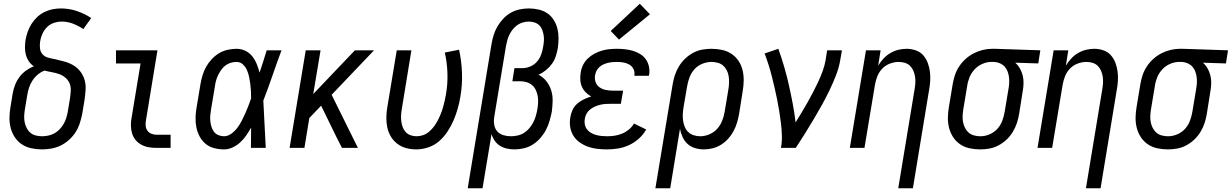

<svg xmlns="http://www.w3.org/2000/svg" viewBox="-20 -788 6563 1023"><path d="M204 8Q175 8 147 2Q119 -4 96.5 -19Q74 -34 59 -56.5Q44 -79 37 -106Q30 -133 30.5 -161.5Q31 -190 36 -219L48 -292Q52 -314 60.5 -336Q69 -358 83.5 -377.5Q98 -397 118 -411.5Q138 -426 160 -435Q144 -446 133.5 -461.5Q123 -477 118 -495.5Q113 -514 113 -534Q113 -554 116 -575Q120 -597 127.5 -618.5Q135 -640 147.5 -660Q160 -680 177.5 -696.5Q195 -713 216 -723.5Q237 -734 259.5 -738.5Q282 -743 304 -743Q349 -743 390 -729Q431 -715 466 -692L424 -633Q399 -650 370 -661.5Q341 -673 309 -673Q288 -673 267 -666Q246 -659 230.5 -643.5Q215 -628 206 -608Q197 -588 194 -568Q191 -549 193 -530.5Q195 -512 206.5 -499Q218 -486 236 -481Q254 -476 271 -473H272Q298 -467 323.5 -460Q349 -453 371 -440Q393 -427 408.5 -406.5Q424 -386 431 -361Q438 -336 436 -308.5Q434 -281 430 -253L418 -181Q413 -156 405 -131Q397 -106 382.5 -83.5Q368 -61 347.5 -42.5Q327 -24 303 -12.5Q279 -1 253.5 3.5Q228 8 204 8ZM204 -62Q220 -62 237 -65.5Q254 -69 269.5 -77.5Q285 -86 297.5 -99Q310 -112 319 -127.5Q328 -143 333 -159.5Q338 -176 341 -192L353 -265Q356 -285 357 -306Q358 -327 350.5 -344.5Q343 -362 328 -374.5Q313 -387 294.5 -393.5Q276 -400 256 -403.5Q236 -407 217 -412Q197 -404 180.5 -390Q164 -376 152.5 -358Q141 -340 134.5 -320Q128 -300 125 -280L113 -208Q110 -190 109 -172.5Q108 -155 111 -138.5Q114 -122 121.5 -107Q129 -92 141 -81.5Q153 -71 169.5 -66.5Q186 -62 204 -62Z M815 0Q793 0 772.5 -3.5Q752 -7 734 -16.5Q716 -26 703 -41.5Q690 -57 684 -76.5Q678 -96 677.5 -117.5Q677 -139 681 -160L729 -450H598V-520H819L758 -149Q755 -134 756 -119Q757 -104 765 -92.5Q773 -81 786.5 -75.5Q800 -70 815 -70H889V0Z M1174 8Q1146 8 1120 1Q1094 -6 1074.5 -22.5Q1055 -39 1043 -62Q1031 -85 1026 -111Q1021 -137 1022 -164.5Q1023 -192 1028 -219L1048 -339Q1052 -363 1059 -386.5Q1066 -410 1078 -431.5Q1090 -453 1107.5 -472Q1125 -491 1146.5 -504Q1168 -517 1192.5 -522.5Q1217 -528 1240 -528Q1266 -528 1288 -517Q1310 -506 1324.5 -487.5Q1339 -469 1348 -446.5Q1357 -424 1363 -401Q1373 -431 1382.5 -460.5Q1392 -490 1401 -520H1480Q1455 -453 1432 -386Q1409 -319 1383 -252Q1387 -189 1389.5 -126Q1392 -63 1396 0H1317Q1317 -27 1317.5 -54Q1318 -81 1318 -108Q1306 -87 1292 -66.5Q1278 -46 1260 -29.5Q1242 -13 1219.5 -2.5Q1197 8 1174 8ZM1174 -62Q1194 -62 1213 -76Q1232 -90 1245 -107.5Q1258 -125 1268 -144.5Q1278 -164 1287 -184Q1296 -204 1303.5 -224Q1311 -244 1318 -264Q1318 -284 1317 -303.5Q1316 -323 1313.5 -342Q1311 -361 1307 -379.5Q1303 -398 1295.5 -415Q1288 -432 1274 -445Q1260 -458 1240 -458Q1225 -458 1209.5 -453.5Q1194 -449 1181 -439Q1168 -429 1158.5 -415.5Q1149 -402 1142 -387.5Q1135 -373 1131 -358Q1127 -343 1125 -328L1105 -208Q1102 -192 1100.5 -175.5Q1099 -159 1100.5 -143.5Q1102 -128 1106.5 -113Q1111 -98 1120 -86Q1129 -74 1143.5 -68Q1158 -62 1174 -62Z M1523 0 1609 -520H1688L1649 -287L1871 -520H1973L1747 -283L1887 0H1802L1772 -59L1691 -225L1628 -159L1602 0Z M2198 8Q2170 8 2144 1Q2118 -6 2097 -22Q2076 -38 2062.5 -60.5Q2049 -83 2043.5 -109Q2038 -135 2038.5 -163Q2039 -191 2044 -219L2094 -520H2172L2121 -208Q2118 -191 2117 -174.5Q2116 -158 2118 -142Q2120 -126 2125.5 -111Q2131 -96 2141.5 -84.5Q2152 -73 2167.5 -67.5Q2183 -62 2199 -62Q2217 -62 2234.5 -68Q2252 -74 2266.5 -86.5Q2281 -99 2292.5 -114.5Q2304 -130 2312.5 -146.5Q2321 -163 2328 -180Q2335 -197 2340 -214.5Q2345 -232 2349 -249.5Q2353 -267 2356 -284Q2366 -342 2364 -398.5Q2362 -455 2350 -508L2426 -523Q2439 -464 2441.5 -400.5Q2444 -337 2433 -273Q2428 -242 2419 -210Q2410 -178 2397 -147.5Q2384 -117 2365 -88Q2346 -59 2320.5 -36.5Q2295 -14 2262.5 -3Q2230 8 2198 8Z M2472 215 2599 -554Q2603 -578 2610.5 -602Q2618 -626 2631 -648Q2644 -670 2662 -689Q2680 -708 2702.5 -720.5Q2725 -733 2749.5 -738Q2774 -743 2798 -743Q2825 -743 2850.5 -737Q2876 -731 2896.5 -717Q2917 -703 2930.5 -681.5Q2944 -660 2950 -635.5Q2956 -611 2956 -584Q2956 -557 2952 -531Q2948 -509 2941 -487.5Q2934 -466 2920.5 -447.5Q2907 -429 2888.5 -414Q2870 -399 2849 -390Q2874 -377 2891 -355.5Q2908 -334 2916.5 -307.5Q2925 -281 2924.5 -251.5Q2924 -222 2920 -192Q2915 -168 2908 -143.5Q2901 -119 2889 -96Q2877 -73 2859 -52.5Q2841 -32 2819 -18Q2797 -4 2771.5 2Q2746 8 2722 8Q2701 8 2680.5 3.5Q2660 -1 2643.5 -11.5Q2627 -22 2615.5 -38.5Q2604 -55 2599 -74L2551 215ZM2702 -62Q2719 -62 2737.5 -66Q2756 -70 2772 -80Q2788 -90 2800.5 -105Q2813 -120 2821.5 -136.5Q2830 -153 2835 -170.5Q2840 -188 2843 -205Q2846 -223 2847 -241Q2848 -259 2845 -276Q2842 -293 2835 -308Q2828 -323 2815.5 -334Q2803 -345 2786.5 -350Q2770 -355 2753 -355H2710L2721 -425H2764Q2785 -425 2806 -434Q2827 -443 2841.5 -460Q2856 -477 2863.5 -498Q2871 -519 2874 -539Q2877 -555 2878 -570.5Q2879 -586 2876.5 -601Q2874 -616 2868.5 -630Q2863 -644 2852.5 -654Q2842 -664 2827.5 -668.5Q2813 -673 2797 -673Q2782 -673 2766 -668.5Q2750 -664 2736.5 -654.5Q2723 -645 2712.5 -632Q2702 -619 2694.5 -604Q2687 -589 2683 -573.5Q2679 -558 2676 -543L2613 -163Q2610 -142 2613.5 -122Q2617 -102 2629.5 -88Q2642 -74 2661.5 -68Q2681 -62 2702 -62Z M3215 8Q3188 8 3162 5Q3136 2 3112.5 -6.5Q3089 -15 3068.5 -29.5Q3048 -44 3035 -65Q3022 -86 3018 -111.5Q3014 -137 3019 -164Q3022 -184 3031 -203Q3040 -222 3056 -236Q3072 -250 3091.5 -259Q3111 -268 3130 -274Q3114 -283 3101 -296Q3088 -309 3080.5 -326Q3073 -343 3072 -362.5Q3071 -382 3074 -401Q3077 -422 3086.5 -441.5Q3096 -461 3111.5 -476Q3127 -491 3146.5 -501.5Q3166 -512 3186 -518Q3206 -524 3226.5 -526Q3247 -528 3267 -528Q3289 -528 3311 -525.5Q3333 -523 3353 -517Q3373 -511 3391 -500Q3409 -489 3421 -472Q3433 -455 3437.5 -434Q3442 -413 3439 -391Q3438 -389 3438 -387.5Q3438 -386 3437 -384H3360Q3360 -385 3360 -386Q3360 -387 3360 -387Q3363 -405 3355 -420.5Q3347 -436 3333 -444Q3319 -452 3302 -455Q3285 -458 3267 -458Q3255 -458 3243 -457Q3231 -456 3219 -453Q3207 -450 3195.5 -445Q3184 -440 3174.5 -431.5Q3165 -423 3159 -412Q3153 -401 3151 -389Q3147 -370 3153 -352Q3159 -334 3173.5 -323.5Q3188 -313 3206.5 -309Q3225 -305 3244 -305H3300L3288 -235H3233Q3219 -235 3205 -234Q3191 -233 3177 -229.5Q3163 -226 3149.5 -220Q3136 -214 3124 -204.5Q3112 -195 3105 -182Q3098 -169 3096 -155Q3093 -140 3096 -125Q3099 -110 3107.5 -99Q3116 -88 3128.5 -80.5Q3141 -73 3155.5 -69Q3170 -65 3185 -63.5Q3200 -62 3215 -62Q3235 -62 3255 -65Q3275 -68 3294.5 -76Q3314 -84 3331 -98Q3348 -112 3358 -130L3423 -98Q3408 -71 3384 -49.5Q3360 -28 3332 -15Q3304 -2 3274 3Q3244 8 3215 8ZM3278 -577 3234 -623 3389 -768 3443 -712Z M3472 215 3564 -339Q3568 -364 3576 -388Q3584 -412 3597.5 -434.5Q3611 -457 3630.5 -475.5Q3650 -494 3673 -506.5Q3696 -519 3721 -523.5Q3746 -528 3771 -528Q3800 -528 3827.5 -522Q3855 -516 3877.5 -501Q3900 -486 3915 -463.5Q3930 -441 3936.5 -414Q3943 -387 3942.5 -358.5Q3942 -330 3937 -301L3918 -181Q3914 -158 3907 -134.5Q3900 -111 3888.5 -89.5Q3877 -68 3860 -49Q3843 -30 3822 -17Q3801 -4 3777.5 2Q3754 8 3730 8Q3706 8 3683 1Q3660 -6 3643.5 -21Q3627 -36 3617 -57.5Q3607 -79 3603 -102L3551 215ZM3711 -62Q3735 -62 3759 -72Q3783 -82 3800.5 -101Q3818 -120 3827.5 -144Q3837 -168 3841 -192L3861 -312Q3864 -330 3864.5 -347.5Q3865 -365 3862.5 -381.5Q3860 -398 3852.5 -413Q3845 -428 3833 -438.5Q3821 -449 3804.5 -453.5Q3788 -458 3770 -458Q3746 -458 3721.5 -448Q3697 -438 3680 -419Q3663 -400 3654 -376Q3645 -352 3641 -328L3622 -217Q3619 -199 3618 -181Q3617 -163 3619.5 -145.5Q3622 -128 3628.5 -112Q3635 -96 3647 -84.5Q3659 -73 3676 -67.5Q3693 -62 3711 -62Z M4141 0Q4147 -33 4146 -66Q4145 -99 4141 -131.5Q4137 -164 4132 -195.5Q4127 -227 4120.5 -258.5Q4114 -290 4107 -321Q4100 -352 4092 -383Q4084 -414 4074.5 -444Q4065 -474 4054 -503L4127 -528Q4144 -481 4158 -433Q4172 -385 4183 -336Q4194 -287 4203.5 -237Q4213 -187 4219 -136Q4235 -162 4251.5 -189Q4268 -216 4283 -243Q4298 -270 4312.5 -297.5Q4327 -325 4340 -353Q4353 -381 4363.5 -410Q4374 -439 4379 -468L4387 -520H4466L4457 -468Q4450 -427 4434 -386Q4418 -345 4399 -305.5Q4380 -266 4358.5 -227.5Q4337 -189 4314.5 -151Q4292 -113 4268 -75Q4244 -37 4220 0Z M4766 215 4853 -312Q4856 -329 4857 -346Q4858 -363 4855.5 -379.5Q4853 -396 4846.5 -411Q4840 -426 4829 -437Q4818 -448 4802 -453Q4786 -458 4768 -458Q4746 -458 4722.5 -449.5Q4699 -441 4681.5 -423Q4664 -405 4655 -382.5Q4646 -360 4642 -337L4586 0H4508L4594 -520H4672L4659 -438Q4671 -458 4687 -475.5Q4703 -493 4723.5 -505Q4744 -517 4766 -522.5Q4788 -528 4810 -528Q4836 -528 4860 -519.5Q4884 -511 4899.5 -493Q4915 -475 4923.5 -452Q4932 -429 4935 -404Q4938 -379 4936 -353Q4934 -327 4929 -301L4844 215Z M5203 8Q5174 8 5146 2Q5118 -4 5096 -19Q5074 -34 5059 -56.5Q5044 -79 5037 -106Q5030 -133 5030.5 -161.5Q5031 -190 5036 -219L5056 -339Q5060 -364 5068 -388Q5076 -412 5090.5 -434Q5105 -456 5125 -474Q5145 -492 5168.5 -504Q5192 -516 5217 -522Q5242 -528 5266 -528Q5270 -528 5273.5 -528Q5277 -528 5281 -528L5523 -520L5512 -450L5389 -454Q5404 -441 5414 -423.5Q5424 -406 5429 -386Q5434 -366 5433.5 -344Q5433 -322 5429 -301L5410 -181Q5406 -156 5398 -132Q5390 -108 5376.5 -85.5Q5363 -63 5343.5 -44.5Q5324 -26 5300.5 -13.5Q5277 -1 5252 3.5Q5227 8 5203 8ZM5204 -62Q5228 -62 5252 -72Q5276 -82 5293.5 -101Q5311 -120 5320 -144Q5329 -168 5333 -192L5353 -312Q5356 -328 5357 -344.5Q5358 -361 5356 -377Q5354 -393 5348.5 -407.5Q5343 -422 5333 -433Q5323 -444 5308.5 -450.5Q5294 -457 5278 -458H5270Q5268 -458 5265.5 -458Q5263 -458 5261 -458Q5238 -458 5214 -447.5Q5190 -437 5172.5 -418Q5155 -399 5145.5 -375.5Q5136 -352 5133 -328L5113 -208Q5110 -190 5109 -172.5Q5108 -155 5111 -138.5Q5114 -122 5121.5 -107Q5129 -92 5141 -81.5Q5153 -71 5169.5 -66.5Q5186 -62 5203 -62Z M5766 215 5853 -312Q5856 -329 5857 -346Q5858 -363 5855.5 -379.5Q5853 -396 5846.5 -411Q5840 -426 5829 -437Q5818 -448 5802 -453Q5786 -458 5768 -458Q5746 -458 5722.5 -449.5Q5699 -441 5681.5 -423Q5664 -405 5655 -382.5Q5646 -360 5642 -337L5586 0H5508L5594 -520H5672L5659 -438Q5671 -458 5687 -475.5Q5703 -493 5723.5 -505Q5744 -517 5766 -522.5Q5788 -528 5810 -528Q5836 -528 5860 -519.5Q5884 -511 5899.5 -493Q5915 -475 5923.5 -452Q5932 -429 5935 -404Q5938 -379 5936 -353Q5934 -327 5929 -301L5844 215Z M6203 8Q6174 8 6146 2Q6118 -4 6096 -19Q6074 -34 6059 -56.5Q6044 -79 6037 -106Q6030 -133 6030.5 -161.5Q6031 -190 6036 -219L6056 -339Q6060 -364 6068 -388Q6076 -412 6090.5 -434Q6105 -456 6125 -474Q6145 -492 6168.5 -504Q6192 -516 6217 -522Q6242 -528 6266 -528Q6270 -528 6273.5 -528Q6277 -528 6281 -528L6523 -520L6512 -450L6389 -454Q6404 -441 6414 -423.5Q6424 -406 6429 -386Q6434 -366 6433.5 -344Q6433 -322 6429 -301L6410 -181Q6406 -156 6398 -132Q6390 -108 6376.5 -85.5Q6363 -63 6343.5 -44.5Q6324 -26 6300.5 -13.5Q6277 -1 6252 3.5Q6227 8 6203 8ZM6204 -62Q6228 -62 6252 -72Q6276 -82 6293.5 -101Q6311 -120 6320 -144Q6329 -168 6333 -192L6353 -312Q6356 -328 6357 -344.5Q6358 -361 6356 -377Q6354 -393 6348.5 -407.5Q6343 -422 6333 -433Q6323 -444 6308.5 -450.5Q6294 -457 6278 -458H6270Q6268 -458 6265.5 -458Q6263 -458 6261 -458Q6238 -458 6214 -447.5Q6190 -437 6172.5 -418Q6155 -399 6145.5 -375.5Q6136 -352 6133 -328L6113 -208Q6110 -190 6109 -172.5Q6108 -155 6111 -138.5Q6114 -122 6121.5 -107Q6129 -92 6141 -81.5Q6153 -71 6169.5 -66.5Q6186 -62 6203 -62Z"/></svg>

Font: Iosevka SS04
Style: Italic
Weight: 400
Italic angle: -9°
Monospace: yes
Designer: Belleve Invis
Foundry: Belleve Invis
Version: Version 19.0.0; ttfautohint (v1.8.4)